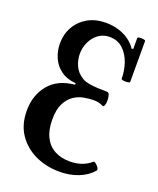

<svg xmlns="http://www.w3.org/2000/svg" viewBox="-130 -755 696 846"><g transform="rotate(20 218.0 -332.5)"><path d="M251 11Q189 11 137.5 -13Q86 -37 55 -82.5Q24 -128 24 -194Q24 -265 64.5 -315Q105 -365 185 -373V-380Q144 -383 116 -403Q88 -423 74 -454.5Q60 -486 60 -522Q60 -565 80 -600Q100 -635 136 -655.5Q172 -676 220 -676Q254 -676 282 -667Q310 -658 331 -642.5Q352 -627 365 -607L372 -609V-659Q372 -664 381.5 -665Q391 -666 400 -664.5Q409 -663 409 -659V-467Q409 -464 399 -462.5Q389 -461 379 -462.5Q369 -464 369 -468Q369 -505 357 -540.5Q345 -576 320 -599.5Q295 -623 256 -623Q228 -623 205.5 -607Q183 -591 170.5 -564.5Q158 -538 158 -508Q158 -480 170 -453Q182 -426 210 -409Q224 -400 252.5 -396Q281 -392 328 -392Q336 -392 339.5 -381Q343 -370 343 -356Q343 -342 339.5 -333Q336 -324 330 -327Q315 -334 305.5 -335.5Q296 -337 286 -337Q265 -337 240.5 -332.5Q216 -328 194 -313.5Q172 -299 157.5 -270.5Q143 -242 143 -195Q143 -146 159.5 -113Q176 -80 206.5 -63.5Q237 -47 277 -47Q307 -47 332 -55.5Q357 -64 376 -81Q380 -85 388.5 -78.5Q397 -72 402.5 -63Q408 -54 403 -49Q378 -20 338 -4.5Q298 11 251 11Z"/></g></svg>

Font: Junicode VF
Style: Regular
Weight: 400
Designer: Peter S. Baker
Version: Version 2.213